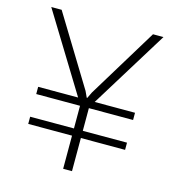

<svg xmlns="http://www.w3.org/2000/svg" viewBox="-106 -801 813 891"><g transform="rotate(15 300.0 -355.5)"><path d="M278.3 0H320.8V-159.2H533.2V-193.8H320.8V-302.7H533.2V-337.4H339.4L569.8 -710.9H519.5L315.4 -376L301.3 -346.7H298.8L285.2 -376L80.6 -710.9H30.8L259.8 -337.4H67.9V-302.7H278.3V-193.8H67.9V-159.2H278.3Z"/></g></svg>

Font: Roboto Mono ExtraLight
Style: Regular
Weight: 250
Monospace: yes
Designer: Google
Version: Version 3.000